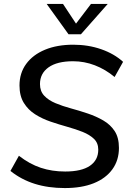

<svg xmlns="http://www.w3.org/2000/svg" viewBox="-20 -947 673 975"><path d="M309 8Q225 8 156.5 -13.5Q88 -35 33 -79L76 -156Q130 -114 187 -95Q244 -76 311 -76Q394 -76 436.5 -105Q479 -134 479 -187Q479 -221 457 -242Q435 -263 400 -277Q365 -291 322 -303Q279 -315 236.5 -329.5Q194 -344 158.5 -366.5Q123 -389 101 -424.5Q79 -460 79 -513Q79 -576 113 -622.5Q147 -669 208.5 -694.5Q270 -720 352 -720Q428 -720 494 -697Q560 -674 605 -633L562 -556Q515 -595 461.5 -615.5Q408 -636 351 -636Q270 -636 226.5 -605Q183 -574 183 -520Q183 -484 204.5 -461Q226 -438 262 -423Q298 -408 340.5 -396.5Q383 -385 426 -370.5Q469 -356 505 -335Q541 -314 562.5 -281Q584 -248 584 -196Q584 -133 550.5 -87Q517 -41 456 -16.5Q395 8 309 8ZM442 -927H527L391 -773H328L217 -927H300L366 -827Z"/></svg>

Font: Muli SemiBold
Style: Italic
Weight: 600
Italic angle: -4.541°
Designer: Vernon Adams
Foundry: Vernon Adams
Version: Version 2.100; ttfautohint (v1.8.1.43-b0c9)